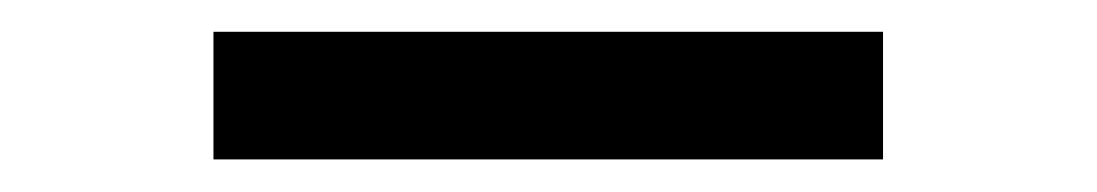

<svg xmlns="http://www.w3.org/2000/svg" viewBox="-20 -360 680 119"><path d="M527.3 -340.3V-261.2H112.3V-340.3Z"/></svg>

Font: Merriweather
Style: Regular
Weight: 400
Designer: Eben Sorkin
Foundry: Eben Sorkin
Version: Version 1.584; ttfautohint (v1.8.1)